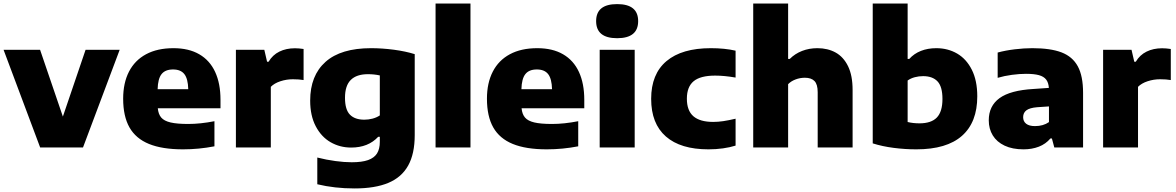

<svg xmlns="http://www.w3.org/2000/svg" viewBox="-23 -828 6600 1078"><path d="M457.5 -548.5H649L443 0H202.5L-3 -548.5H202L330 -173.5Z M1215 -220H863Q866 -187 882.2 -168Q898.5 -149 934.5 -140.5Q970.5 -132 1033.5 -132Q1102 -132 1181 -147.5V-6.5Q1093.5 10.5 1004.5 10.5Q887.5 10.5 813.5 -19.8Q739.5 -50 704 -112.5Q668.5 -175 668.5 -274Q668.5 -362 701.2 -425.8Q734 -489.5 797.2 -523.5Q860.5 -557.5 951 -557.5Q1037 -557.5 1096 -523.2Q1155 -489 1185 -424Q1215 -359 1215 -267.5ZM862 -327H1034Q1032.5 -386 1012 -412Q991.5 -438 948.5 -438Q905 -438 884.2 -412Q863.5 -386 862 -327Z M1301.5 -548.5H1461L1476.5 -481.5H1485Q1507.5 -519.5 1545.5 -538.2Q1583.5 -557 1633 -557Q1654.5 -557 1681.5 -553V-378.5Q1657 -383 1621 -383Q1585.5 -383 1551.2 -371.8Q1517 -360.5 1497.5 -340.5V0H1301.5Z M1758.5 206.5V56.5Q1810 69.5 1860 76.2Q1910 83 1952 83Q2009 83 2043.5 70.8Q2078 58.5 2093.8 33.5Q2109.5 8.5 2109.5 -32V-60H2100.5Q2044.5 0.5 1948.5 0.5Q1885.5 0.5 1833.2 -29.5Q1781 -59.5 1749.8 -119Q1718.5 -178.5 1718.5 -263Q1718.5 -404 1804.8 -480.8Q1891 -557.5 2060.5 -557.5Q2122.5 -557.5 2188.5 -548.8Q2254.5 -540 2305.5 -524V-69.5Q2305.5 35 2269 101Q2232.5 167 2158 198.5Q2083.5 230 1967.5 230Q1855.5 230 1758.5 206.5ZM2109.5 -180V-404.5Q2078 -411.5 2043 -411.5Q1979 -411.5 1946.5 -379.2Q1914 -347 1914 -279Q1914 -212.5 1941.8 -184.2Q1969.5 -156 2022.5 -156Q2046 -156 2068.8 -162Q2091.5 -168 2109.5 -180Z M2422.5 0V-808H2618.5V0Z M3257.5 -220H2905.5Q2908.5 -187 2924.8 -168Q2941 -149 2977 -140.5Q3013 -132 3076 -132Q3144.5 -132 3223.5 -147.5V-6.5Q3136 10.5 3047 10.5Q2930 10.5 2856 -19.8Q2782 -50 2746.5 -112.5Q2711 -175 2711 -274Q2711 -362 2743.8 -425.8Q2776.5 -489.5 2839.8 -523.5Q2903 -557.5 2993.5 -557.5Q3079.5 -557.5 3138.5 -523.2Q3197.5 -489 3227.5 -424Q3257.5 -359 3257.5 -267.5ZM2904.5 -327H3076.5Q3075 -386 3054.5 -412Q3034 -438 2991 -438Q2947.5 -438 2926.8 -412Q2906 -386 2904.5 -327Z M3344 0V-548.5H3540.5V0ZM3324 -709.5Q3324 -805 3442 -805Q3560 -805 3560 -709.5Q3560 -613.5 3442 -613.5Q3324 -613.5 3324 -709.5Z M3633 -273Q3633 -412.5 3719.2 -485Q3805.5 -557.5 3968 -557.5Q4046 -557.5 4107 -543.5V-392.5Q4043.5 -403.5 3992.5 -403.5Q3909.5 -403.5 3871.5 -372Q3833.5 -340.5 3833.5 -274Q3833.5 -207 3870.2 -175.2Q3907 -143.5 3981 -143.5Q4009 -143.5 4037.8 -147.8Q4066.5 -152 4107 -161.5V-10.5Q4075.5 -0.5 4036.2 5Q3997 10.5 3954.5 10.5Q3798 10.5 3715.5 -61.8Q3633 -134 3633 -273Z M4206 -808H4402V-497H4411Q4440.5 -526.5 4480.2 -542Q4520 -557.5 4566.5 -557.5Q4624.5 -557.5 4668.8 -533Q4713 -508.5 4738.5 -456.2Q4764 -404 4764 -323V0H4568V-310.5Q4568 -354.5 4550 -373Q4532 -391.5 4496 -391.5Q4469 -391.5 4443.8 -382Q4418.5 -372.5 4402 -355.5V0H4206Z M4877 -23V-808H5073V-497H5082Q5109 -527 5147.5 -542.2Q5186 -557.5 5234 -557.5Q5298.5 -557.5 5350.5 -527.5Q5402.5 -497.5 5433.2 -436.8Q5464 -376 5464 -287Q5464 -141.5 5378.2 -65.5Q5292.5 10.5 5122 10.5Q5058 10.5 4994.2 2.2Q4930.5 -6 4877 -23ZM5268.5 -272.5Q5268.5 -341.5 5240.8 -371Q5213 -400.5 5160 -400.5Q5136 -400.5 5113.2 -394.5Q5090.5 -388.5 5073 -376V-143Q5103 -135.5 5139.5 -135.5Q5205.5 -135.5 5237 -168.2Q5268.5 -201 5268.5 -272.5Z M6058 -307V0H5896.5L5883 -50.5H5874.5Q5848.5 -19.5 5809.8 -4.5Q5771 10.5 5723.5 10.5Q5661.5 10.5 5617.5 -10.2Q5573.5 -31 5551 -67.8Q5528.5 -104.5 5528.5 -152.5Q5528.5 -233 5589 -277Q5649.5 -321 5780 -328.5L5866 -334.5Q5864 -364 5850.8 -381.2Q5837.5 -398.5 5810.2 -406Q5783 -413.5 5737.5 -413.5Q5701.5 -413.5 5658.5 -407.8Q5615.5 -402 5578.5 -391V-533Q5622.5 -545 5674.5 -551.2Q5726.5 -557.5 5773 -557.5Q5875.5 -557.5 5937.2 -533.8Q5999 -510 6028.5 -455.5Q6058 -401 6058 -307ZM5866.5 -142.5V-230.5L5800 -226Q5758.5 -222.5 5740 -208.8Q5721.5 -195 5721.5 -170Q5721.5 -146.5 5738.5 -133.2Q5755.5 -120 5788 -120Q5834.5 -120 5866.5 -142.5Z M6170.5 -548.5H6330L6345.5 -481.5H6354Q6376.5 -519.5 6414.5 -538.2Q6452.5 -557 6502 -557Q6523.5 -557 6550.5 -553V-378.5Q6526 -383 6490 -383Q6454.5 -383 6420.2 -371.8Q6386 -360.5 6366.5 -340.5V0H6170.5Z"/></svg>

Font: Encode Sans Semi Expanded ExBd
Style: Regular
Weight: 800
Width: 6
Designer: Multiple Designers
Foundry: Impallari Type
Version: Version 2.000